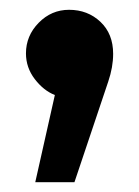

<svg xmlns="http://www.w3.org/2000/svg" viewBox="-20 -187 284 392"><path d="M52 185 92 7Q69 -2 51 -25.5Q33 -49 33 -78Q33 -114 59 -140.5Q85 -167 121 -167Q159 -167 185 -142.5Q211 -118 211 -77Q211 -50 201 -20.5Q191 9 177 51L132 185Z"/></svg>

Font: Radio Canada Condensed
Style: Bold
Weight: 700
Width: 3
Designer: Charles Daoud, Etienne Aubert Bonn, Alexandre Saumier Demers, Jacques Le Bailly
Foundry: Radio-Canada
Version: Version 2.104; ttfautohint (v1.8.4.7-5d5b);gftools[0.9.28.de